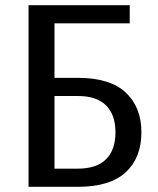

<svg xmlns="http://www.w3.org/2000/svg" viewBox="-20 -720 610 740"><path d="M280 -420Q404 -420 464.5 -363.5Q525 -307 525 -210Q525 -112 464.5 -56Q404 0 280 0H90V-700H480V-630H190V-420ZM190 -350V-70H280Q352 -70 388.5 -106Q425 -142 425 -210Q425 -278 388.5 -314Q352 -350 280 -350Z"/></svg>

Font: Scada
Style: Regular
Weight: 400
Designer: Jovanny Lemonad
Foundry: Jovanny Lemonad
Version: Version 3.005; ttfautohint (v0.91) -l 8 -r 50 -G 200 -x 0 -w